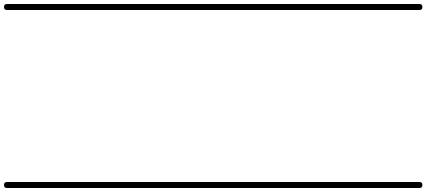

<svg xmlns="http://www.w3.org/2000/svg" viewBox="-35 -575 2132 960"><path d="M0 -555Q75 -555 149.5 -555Q224 -555 299 -555Q314 -555 314 -540Q314 -525 299 -525Q224 -525 149.5 -525Q75 -525 0 -525Q-15 -525 -15 -540Q-15 -555 0 -555ZM0 335Q75 335 149.5 335Q224 335 299 335Q314 335 314 350Q314 365 299 365Q224 365 149.5 365Q75 365 0 365Q-15 365 -15 350Q-15 335 0 335Z M299 -555Q419 -555 539.5 -555Q660 -555 780 -555Q795 -555 795 -540Q795 -525 780 -525Q660 -525 539.5 -525Q419 -525 299 -525Q284 -525 284 -540Q284 -555 299 -555ZM299 335Q419 335 539.5 335Q660 335 780 335Q795 335 795 350Q795 365 780 365Q660 365 539.5 365Q419 365 299 365Q284 365 284 350Q284 335 299 335Z M780 -555Q911 -555 1042.5 -555Q1174 -555 1306 -555Q1321 -555 1321 -540Q1321 -525 1306 -525Q1174 -525 1042.5 -525Q911 -525 780 -525Q765 -525 765 -540Q765 -555 780 -555ZM780 335Q911 335 1042.5 335Q1174 335 1306 335Q1321 335 1321 350Q1321 365 1306 365Q1174 365 1042.5 365Q911 365 780 365Q765 365 765 350Q765 335 780 335Z M1306 -555Q1435 -555 1563.5 -555Q1692 -555 1821 -555Q1836 -555 1836 -540Q1836 -525 1821 -525Q1692 -525 1563.5 -525Q1435 -525 1306 -525Q1291 -525 1291 -540Q1291 -555 1306 -555ZM1306 335Q1435 335 1563.5 335Q1692 335 1821 335Q1836 335 1836 350Q1836 365 1821 365Q1692 365 1563.5 365Q1435 365 1306 365Q1291 365 1291 350Q1291 335 1306 335Z M1821 -555Q1881 -555 1941.5 -555Q2002 -555 2062 -555Q2077 -555 2077 -540Q2077 -525 2062 -525Q2002 -525 1941.5 -525Q1881 -525 1821 -525Q1806 -525 1806 -540Q1806 -555 1821 -555ZM1821 335Q1881 335 1941.5 335Q2002 335 2062 335Q2077 335 2077 350Q2077 365 2062 365Q2002 365 1941.5 365Q1881 365 1821 365Q1806 365 1806 350Q1806 335 1821 335Z"/></svg>

Font: FRB American Cursive Just Guidelines
Style: Italic
Weight: 400
Italic angle: -25°
Version: Version 2.0;Modular Font Editor K font №1